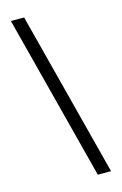

<svg xmlns="http://www.w3.org/2000/svg" viewBox="-147 -894 711 1121"><g transform="rotate(-15 209.0 -333.0)"><path d="M40 -832 298 166H378L120 -832Z"/></g></svg>

Font: Noto Sans Devanagari UI SemiCondensed
Style: Regular
Weight: 400
Width: 4
Designer: Jelle Bosma - Monotype Design Team
Foundry: Monotype Imaging Inc.
Version: Version 2.003